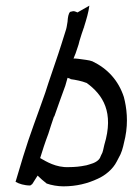

<svg xmlns="http://www.w3.org/2000/svg" viewBox="-20 -645 469 679"><path d="M35 -2C47 5 66 11 87 11C88 10 92 7 94 6L113 -24L128 -10C133 -6 139 -1 145 4C161 10 185 14 204 14C250 14 290 4 326 -13C351 -24 379 -46 393 -74C397 -82 401 -90 406 -99C414 -116 418 -138 423 -160C434 -215 428 -264 418 -302C399 -360 361 -402 307 -428C295 -433 275 -434 257 -437C254 -437 250 -438 247 -438H240C245 -449 250 -463 254 -476C257 -483 259 -492 261 -500C266 -516 271 -533 277 -549C286 -578 293 -601 296 -625L254 -601C246 -604 243 -608 228 -603C222 -597 220 -584 219 -570V-569C217 -560 217 -553 214 -542L197 -488C183 -443 165 -394 151 -351L140 -317C114 -242 85 -168 62 -92ZM122 -86C126 -100 131 -113 135 -127C140 -143 146 -158 151 -172C156 -189 166 -218 171 -233H172C185 -270 197 -304 211 -342L219 -370C222 -368 224 -369 229 -366L230 -365C246 -363 271 -358 285 -352H286C344 -310 384 -248 349 -133C347 -127 346 -116 342 -105C339 -100 337 -94 334 -88V-87C323 -68 296 -64 284 -60H283C264 -56 245 -54 223 -54C178 -52 143 -74 122 -86ZM129 -108H130ZM211 -342H212ZM277 -549H278V-548ZM130 -16ZM220 -47ZM407 -102Z"/></svg>

Font: SolarCharger
Style: 352
Weight: 300
Designer: Mew Too
Foundry: Cannot Into Space Fonts/KineticPlasma Fonts
Version: Version 1.100